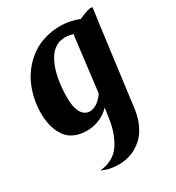

<svg xmlns="http://www.w3.org/2000/svg" viewBox="-196 -683 971 1062"><g transform="rotate(-30 289.5 -151.5)"><path d="M557.6 -560.1 544.4 -464.8 479.5 32.7V33.7Q478 44.9 476.3 54.9Q474.6 64.9 472.2 74.7Q468.3 91.8 462.9 106.9Q457.5 122.1 451.2 135.7Q429.2 181.6 397 209Q364.7 236.3 328.4 249.3Q292 262.2 254.4 262.5Q216.8 262.7 184.6 254.9H184.1Q183.1 254.4 182.6 254.4Q182.1 254.4 181.2 253.9H180.2Q179.7 253.4 179.4 253.4Q179.2 253.4 178.7 252.9Q165.5 249 155.8 244.9Q146 240.7 144 239.7Q148.4 239.3 152.8 238.8Q157.2 238.3 161.1 237.3Q166.5 236.3 171.1 235.4Q175.8 234.4 180.2 233.4Q192.4 230.5 201.7 226.1Q208 223.6 213.4 220.9Q218.8 218.3 224.1 215.3Q254.4 197.3 272.7 170.7Q291 144 302.7 114.3Q317.4 80.6 325.2 38.3Q333 -3.9 338.4 -46.4Q338.4 -47.4 338.6 -48.1Q338.9 -48.8 338.9 -49.8L337.4 -48.3Q312.5 -22.9 283.2 -8.8Q253.9 5.4 223.9 10Q193.8 14.6 164.8 11Q135.7 7.3 111.3 -3.4Q80.6 -17.1 60.3 -44.9Q40 -72.8 29.5 -108.9Q19 -145 17.8 -186.8Q16.6 -228.5 23.7 -270.8Q30.8 -313 45.9 -352.5Q61 -392.1 83 -423.8Q106 -457 131.8 -481Q157.7 -504.9 185.1 -521Q212.4 -537.1 240.5 -546.1Q268.6 -555.2 295.9 -559.6Q306.2 -561.5 316.7 -562.3Q327.1 -563 336.9 -563.5H342.8H343.3Q379.9 -564 411.9 -557.4Q443.8 -550.8 469.2 -540.5Q482.9 -546.4 498 -552.5Q513.2 -558.6 526.1 -562.3Q539.1 -565.9 547.9 -566.4Q556.6 -566.9 557.6 -562ZM319.8 -99.1Q335 -112.8 349.1 -133.3L389.6 -464.8H389.2Q390.1 -471.2 390.6 -474.6Q391.1 -476.6 391.1 -478Q391.6 -480.5 392.6 -482.7Q393.6 -484.9 394.5 -487.3Q380.9 -491.2 370.1 -493.4Q359.4 -495.6 349.4 -496.1Q339.4 -496.6 328.4 -495.1Q317.4 -493.7 302.7 -489.7Q285.2 -483.4 271 -472.2Q256.8 -460.9 245.6 -445.6Q234.4 -430.2 225.6 -411.9Q216.8 -393.6 210 -373.5Q199.7 -341.3 194.3 -307.6Q189 -273.9 187.3 -243.4Q185.5 -212.9 186.5 -187.7Q187.5 -162.6 190.4 -147.5Q197.8 -111.8 212.6 -94.5Q227.5 -77.1 246.1 -73.5Q264.6 -69.8 284.2 -77.4Q303.7 -85 319.8 -99.1Z"/></g></svg>

Font: Brush Lettering One
Style: Bold Italic
Weight: 400
Italic angle: -7°
Designer: Eben Sorkin
Foundry: Eben Sorkin
Version: Version 1.001